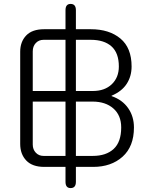

<svg xmlns="http://www.w3.org/2000/svg" viewBox="-20 -849 761 979"><path d="M663 -199Q663 -102 605 -50Q547 2 455 2H367V78Q367 110 340 110Q314 110 314 78V2H206Q145 2 114 -30.5Q83 -63 83 -115V-585Q83 -636 113.5 -668Q144 -700 205 -700H314V-797Q314 -829 340 -829Q367 -829 367 -797V-700H443Q537 -700 594 -652.5Q651 -605 651 -510Q651 -460 626 -421.5Q601 -383 549 -361V-359Q604 -340 633.5 -297.5Q663 -255 663 -199ZM147 -385H314V-646H202Q178 -646 162.5 -629.5Q147 -613 147 -587ZM367 -646V-385H453Q514 -385 550 -419.5Q586 -454 586 -510Q586 -579 548.5 -612.5Q511 -646 443 -646ZM314 -54V-331H147V-112Q147 -87 162.5 -70.5Q178 -54 202 -54ZM598 -199Q598 -261 558 -296Q518 -331 452 -331H367V-54H453Q521 -54 559.5 -89.5Q598 -125 598 -199Z"/></svg>

Font: Kodchasan Light
Style: Regular
Weight: 300
Version: Version 1.000; ttfautohint (v1.6)